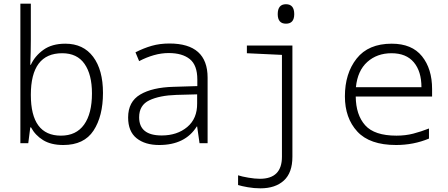

<svg xmlns="http://www.w3.org/2000/svg" viewBox="-20 -780 2440 1046"><path d="M541 -274Q541 -399 487.5 -470.5Q434 -542 336 -542Q263 -542 216.5 -508.5Q170 -475 148 -427H145Q148 -499 148 -565V-760H91V0H134L145 -86H149Q172 -43 215 -16.5Q258 10 325 10Q438 10 489.5 -68.5Q541 -147 541 -274ZM148 -263Q148 -490 319 -490Q400 -490 440.5 -432Q481 -374 481 -271Q481 -161 438 -101Q395 -41 312 -41Q148 -41 148 -263Z M738 -141Q738 -207 793.5 -233.5Q849 -260 941 -263L1054 -266V-217Q1055 -134 1000 -88Q945 -42 861 -42Q738 -42 738 -141ZM1052 -91H1054L1067 0H1111V-357Q1111 -543 903 -543Q851 -543 807 -530.5Q763 -518 718 -495L738 -447Q778 -468 818.5 -479.5Q859 -491 899 -491Q973 -491 1014 -458Q1055 -425 1055 -347V-311L925 -307Q810 -304 744 -265Q678 -226 678 -140Q678 -64 724 -27Q770 10 847 10Q989 10 1052 -91Z M1583 -703Q1583 -757 1538 -757Q1493 -757 1493 -703Q1493 -651 1538 -651Q1583 -651 1583 -703ZM1573 74V-532H1325V-490L1516 -481V74Q1516 194 1396 194Q1369 194 1333.5 188Q1298 182 1277 175V228Q1296 234 1330 240Q1364 246 1399 246Q1480 246 1526.5 203.5Q1573 161 1573 74Z M2317 -25V-80Q2274 -63 2231.5 -52Q2189 -41 2140 -41Q2020 -41 1969.5 -97.5Q1919 -154 1918 -254H2334V-295Q2334 -405 2279 -473.5Q2224 -542 2114 -542Q1987 -542 1923 -461Q1859 -380 1859 -255Q1859 -137 1926.5 -63.5Q1994 10 2138 10Q2233 10 2317 -25ZM2113 -490Q2193 -490 2234.5 -440.5Q2276 -391 2276 -305H1919Q1928 -395 1981 -442.5Q2034 -490 2113 -490Z"/></svg>

Font: Noto Sans Mono UI Light
Style: Regular
Weight: 300
Designer: Monotype Design team
Foundry: Monotype Imaging Inc.
Version: 1.000